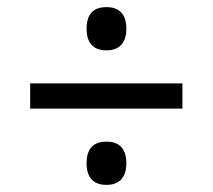

<svg xmlns="http://www.w3.org/2000/svg" viewBox="-20 -628 599 541"><path d="M280 -486C311 -486 336 -502 336 -547C336 -593 311 -608 280 -608C248 -608 224 -593 224 -547C224 -502 248 -486 280 -486ZM65 -322H494V-393H65ZM280 -107C311 -107 336 -123 336 -168C336 -214 311 -229 280 -229C248 -229 224 -214 224 -168C224 -123 248 -107 280 -107Z"/></svg>

Font: Noto Serif Malayalam
Style: Bold
Weight: 700
Designer: Indian type Foundry, Jelle Bosma, Monotype Design Team
Foundry: Monotype Imaging Inc.
Version: Version 2.104